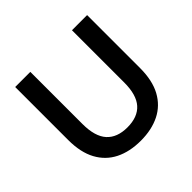

<svg xmlns="http://www.w3.org/2000/svg" viewBox="-173 -882 1076 1076"><g transform="rotate(-45 365.0 -344.5)"><path d="M365 11Q278 11 214 -21Q150 -53 115 -117.5Q80 -182 80 -280V-700H200V-287Q200 -188 242 -141.5Q284 -95 365 -95Q447 -95 488.5 -141.5Q530 -188 530 -286V-700H650V-280Q650 -182 615 -117.5Q580 -53 516 -21Q452 11 365 11Z"/></g></svg>

Font: Golos Text Medium
Style: Regular
Weight: 500
Designer: A.Korolkova, Vitaly Kuzmin
Foundry: ParaType Ltd
Version: Version 2.004